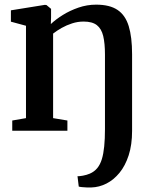

<svg xmlns="http://www.w3.org/2000/svg" viewBox="-20 -576 674 846"><path d="M382.5 250Q374.5 250.5 363 250Q351.5 249.5 341.2 248.5Q331 247.5 327 246L321.5 200.5Q329 201 345.5 198Q362 195 376 189Q395.5 180.5 408.5 164.8Q421.5 149 428.8 125.2Q436 101.5 439.2 68.8Q442.5 36 442.5 -7V-335.5Q442.5 -385 434.8 -417.2Q427 -449.5 406.8 -465.2Q386.5 -481 348.5 -481Q322.5 -481 297.8 -473Q273 -465 251.8 -453Q230.5 -441 214 -428V-55.5L277 -45V0H34V-45L94.5 -55.5V-462.5L28 -480.5V-530.5L177 -554.5L184.5 -554L205 -537V-500.5L204 -470Q225 -490 256.5 -509.8Q288 -529.5 325.8 -542.5Q363.5 -555.5 403.5 -555.5Q463.5 -555.5 498 -532.2Q532.5 -509 547.2 -460.8Q562 -412.5 562 -337V1Q562 62 547 108.2Q532 154.5 506.5 185.5Q481 216.5 449 232.8Q417 249 382.5 250Z"/></svg>

Font: Merriweather 48pt SemiBold
Style: Regular
Weight: 600
Version: Version 2.100